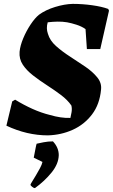

<svg xmlns="http://www.w3.org/2000/svg" viewBox="-20 -686 582 990"><path d="M227 12Q119 12 13 -38L43 -163L58 -172Q102 -145 147.5 -124.5Q193 -104 238 -93Q265 -85 292 -81Q319 -77 343 -78Q346 -89 349 -107.5Q352 -126 348 -142Q328 -171 294 -196.5Q260 -222 222 -246.5Q184 -271 150.5 -297Q117 -323 97.5 -352.5Q78 -382 81 -419Q84 -451 100 -489Q116 -527 138 -560Q160 -593 181 -610Q215 -635 264 -650Q313 -665 355 -666Q405 -666 455 -659Q505 -652 538 -640L542 -631L497 -433H428L421 -536Q401 -550 374.5 -558.5Q348 -567 326 -571Q302 -575 276.5 -574.5Q251 -574 226 -571Q217 -540 227 -512Q237 -477 269 -448.5Q301 -420 341.5 -394Q382 -368 420 -342Q458 -316 481.5 -287Q505 -258 501 -224Q494 -148 454.5 -96Q415 -44 355.5 -17Q296 10 227 12ZM160 284Q154 284 145.5 277Q137 270 137 267Q137 264 145.5 250.5Q154 237 165 218.5Q176 200 186 181.5Q196 163 199 149L154 127Q155 122 158 106.5Q161 91 164 75.5Q167 60 169 55Q182 52 205 47.5Q228 43 253 43Q283 75 283 114Q282 159 246 203.5Q210 248 160 284Z"/></svg>

Font: Albura ExtraBold
Style: Italic
Weight: 758
Italic angle: -7°
Designer: Mercedes Jáuregui
Foundry: Omnibus-Type Team
Version: Version 1.000; ttfautohint (v1.8.3)